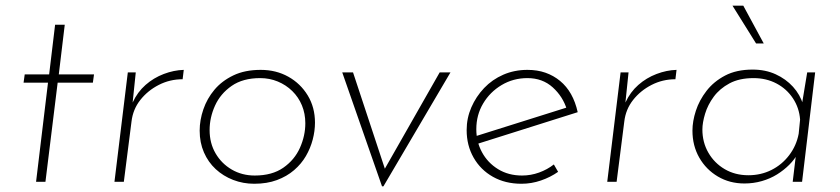

<svg xmlns="http://www.w3.org/2000/svg" viewBox="-20 -640 2959 676"><path d="M174 -553H208L187 -378H311L307 -349H183L140 0H107L149 -349H63L67 -378H153Z M458 -385 447 -279Q464 -316 492.5 -341Q521 -366 556.5 -379.5Q592 -393 627 -394L623 -361Q578 -361 539 -341Q500 -321 474 -288Q448 -255 443 -212L416 0H383L430 -385Z M875 7Q836 7 801 -6.5Q766 -20 739.5 -44.5Q713 -69 698 -103.5Q683 -138 683 -180Q683 -217 696 -255Q709 -293 735 -324Q761 -355 801.5 -374.5Q842 -394 898 -394Q952 -394 995 -370Q1038 -346 1063.5 -304Q1089 -262 1089 -208Q1089 -179 1081 -148.5Q1073 -118 1057 -90.5Q1041 -63 1015.5 -41Q990 -19 955 -6Q920 7 875 7ZM877 -22Q938 -22 977.5 -49.5Q1017 -77 1036 -119.5Q1055 -162 1055 -206Q1055 -240 1043 -269Q1031 -298 1009 -319.5Q987 -341 958 -353Q929 -365 896 -365Q835 -365 795.5 -337.5Q756 -310 737 -268Q718 -226 718 -182Q718 -136 739 -100Q760 -64 796 -43Q832 -22 877 -22Z M1325 16 1185 -385H1223L1342 -25H1323L1528 -385H1566L1330 16Z M1818 -22Q1849 -22 1878 -32.5Q1907 -43 1930 -61L1945 -35Q1918 -16 1884.5 -4.5Q1851 7 1816 7Q1759 7 1715.5 -17.5Q1672 -42 1647.5 -85Q1623 -128 1623 -182Q1623 -224 1639.5 -262Q1656 -300 1684.5 -330Q1713 -360 1752 -377Q1791 -394 1837 -394Q1872 -394 1900.5 -384Q1929 -374 1952 -355Q1975 -336 1990.5 -308.5Q2006 -281 2014 -245L1656 -132L1650 -159L1990 -266L1976 -254Q1962 -300 1926 -332.5Q1890 -365 1837 -365Q1787 -365 1746 -340.5Q1705 -316 1681 -275.5Q1657 -235 1657 -185Q1657 -141 1677 -104Q1697 -67 1733.5 -44.5Q1770 -22 1818 -22Z M2193 -385 2182 -279Q2199 -316 2227.5 -341Q2256 -366 2291.5 -379.5Q2327 -393 2362 -394L2358 -361Q2313 -361 2274 -341Q2235 -321 2209 -288Q2183 -255 2178 -212L2151 0H2118L2165 -385Z M2601 6Q2549 6 2507.5 -18.5Q2466 -43 2442 -85Q2418 -127 2418 -180Q2418 -213 2430 -250Q2442 -287 2467.5 -320Q2493 -353 2533 -374Q2573 -395 2630 -395Q2675 -395 2711 -378.5Q2747 -362 2772 -334.5Q2797 -307 2808 -271L2801 -258L2822 -385H2850L2804 0H2771L2785 -117L2789 -100Q2778 -79 2759 -60Q2740 -41 2716 -26Q2692 -11 2662.5 -2.5Q2633 6 2601 6ZM2615 -23Q2659 -23 2696 -41.5Q2733 -60 2758.5 -93.5Q2784 -127 2792 -169L2797 -219Q2794 -260 2772 -293.5Q2750 -327 2714 -346Q2678 -365 2633 -365Q2583 -365 2548.5 -346.5Q2514 -328 2493 -299.5Q2472 -271 2462.5 -239.5Q2453 -208 2453 -184Q2453 -139 2474 -102.5Q2495 -66 2531.5 -44.5Q2568 -23 2615 -23ZM2597 -620 2669 -487H2642L2559 -620Z"/></svg>

Font: Josefin Sans Thin ExtraLight
Style: Italic
Weight: 250
Italic angle: -7°
Version: Version 2.000